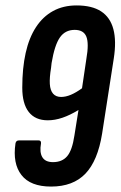

<svg xmlns="http://www.w3.org/2000/svg" viewBox="-20 -681 444 707"><path d="M168 6Q92 6 59 -36.5Q26 -79 37 -153Q39 -164 50 -164H122Q132 -164 131 -153Q125 -120 136 -102Q147 -84 175 -84Q209 -84 227.5 -106Q246 -128 254 -182L269 -276Q238 -257 210 -247.5Q182 -238 156 -238Q110 -238 86 -268.5Q62 -299 62 -358Q62 -430 74.5 -486Q87 -542 112.5 -581Q138 -620 175.5 -640.5Q213 -661 262 -661Q319 -661 352.5 -639Q386 -617 397.5 -573.5Q409 -530 399 -466L356 -189Q340 -89 294.5 -41.5Q249 6 168 6ZM205 -324Q222 -324 241 -332Q260 -340 282 -356L298 -464Q308 -521 298 -546Q288 -571 255 -571Q220 -571 200.5 -543Q181 -515 170 -449L168 -431Q162 -395 163.5 -371.5Q165 -348 175.5 -336Q186 -324 205 -324Z"/></svg>

Font: Sofia Sans Extra Condensed
Style: Bold Italic
Weight: 700
Italic angle: -9°
Designer: Botio Nikoltchev, Ani Petrova
Foundry: lettersoup
Version: Version 4.101